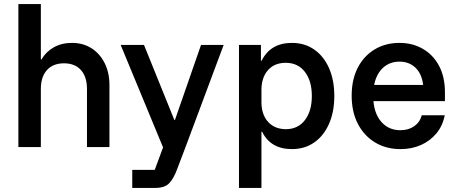

<svg xmlns="http://www.w3.org/2000/svg" viewBox="-20 -720 2241 940"><path d="M70 0V-700H180V-429.2H183.3Q205 -466.7 243.3 -488.3Q281.7 -510 332.5 -510Q386.7 -510 427.9 -483.8Q469.2 -457.5 492.5 -410.8Q515.8 -364.2 515.8 -303.3V0H405.8V-284.2Q405.8 -344.2 376.2 -377.1Q346.7 -410 293.3 -410Q240 -410 210 -377.1Q180 -344.2 180 -284.2V0Z M627.5 200V111.7H737.5L778.3 1.7L570.8 -500H685L833.3 -133.3H836.7L964.2 -500H1075L888.3 0L847.5 107.5Q830.8 153.3 808.8 176.7Q786.7 200 740.8 200Z M1150 200V-500H1257.5V-422.5H1260.8Q1304.2 -510 1409.2 -510Q1471.7 -510 1518.3 -477.5Q1565 -445 1590.8 -386.7Q1616.7 -328.3 1616.7 -250Q1616.7 -172.5 1590.8 -113.8Q1565 -55 1518.3 -22.5Q1471.7 10 1409.2 10Q1305 10 1263.3 -75H1260V200ZM1379.2 -87.5Q1438.3 -87.5 1472.5 -131.7Q1506.7 -175.8 1506.7 -250Q1506.7 -324.2 1472.5 -368.3Q1438.3 -412.5 1379.2 -412.5Q1323.3 -412.5 1291.7 -376.2Q1260 -340 1260 -280V-220Q1260 -160 1291.7 -124.2Q1323.3 -88.3 1379.2 -87.5Z M1940.8 10Q1870.8 10 1817.1 -22.1Q1763.3 -54.2 1732.5 -112.9Q1701.7 -171.7 1701.7 -251.7Q1701.7 -330.8 1731.7 -388.8Q1761.7 -446.7 1814.6 -478.3Q1867.5 -510 1935.8 -510Q1999.2 -510 2049.6 -481.2Q2100 -452.5 2129.2 -398.3Q2158.3 -344.2 2158.3 -268.3V-225H1808.3Q1814.2 -158.3 1849.6 -120.4Q1885 -82.5 1940 -82.5Q1980 -82.5 2007.9 -102.1Q2035.8 -121.7 2045 -155.8H2157.5Q2147.5 -104.2 2116.7 -67.1Q2085.8 -30 2040.8 -10Q1995.8 10 1940.8 10ZM1811.7 -304.2H2051.7Q2045 -359.2 2013.8 -388.8Q1982.5 -418.3 1935.8 -418.3Q1888.3 -418.3 1855.4 -388.3Q1822.5 -358.3 1811.7 -304.2Z"/></svg>

Font: Funnel Sans Light Medium
Style: Regular
Weight: 500
Version: Version 1.000